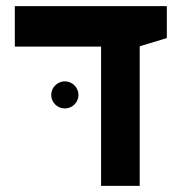

<svg xmlns="http://www.w3.org/2000/svg" viewBox="-20 -606 626 626"><path d="M309.6 0H435.5V-455.1L523.9 -481.9V-585.9H28.3V-454.1H309.6ZM191.4 -252.4C215.8 -252.4 235.8 -272 235.8 -296.4C235.8 -320.8 215.8 -340.8 191.4 -340.8C167 -340.8 147 -320.8 147 -296.4C147 -272 167 -252.4 191.4 -252.4Z"/></svg>

Font: Cascadia Mono NF
Style: Bold
Weight: 700
Monospace: yes
Designer: Aaron Bell
Foundry: Saja Typeworks
Version: Version 2404.023